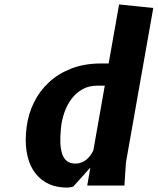

<svg xmlns="http://www.w3.org/2000/svg" viewBox="-20 -836 710 865"><path d="M452 -450H417.5Q380.5 -450 351.8 -434Q323 -418 302.8 -391.2Q282.5 -364.5 270.2 -329.8Q258 -295 254.5 -257.5Q247 -183 259.5 -144.2Q272 -105.5 307 -100Q325 -97.5 339.5 -101.5Q354 -105.5 365.5 -114Q377 -122.5 385.8 -134Q394.5 -145.5 400.5 -158ZM373 0 387 -81 309.5 5Q305.5 6 301.8 6.8Q298 7.5 293.2 8.2Q288.5 9 281.8 9.2Q275 9.5 264.5 8.5Q219.5 5.5 185.2 -14.8Q151 -35 129.2 -70Q107.5 -105 99.8 -154Q92 -203 100 -264Q107.5 -322.5 133 -374.5Q158.5 -426.5 200.8 -465.5Q243 -504.5 301.5 -527.2Q360 -550 434.5 -550H469.5L516.5 -816L670.5 -800L547.5 -104.5L540.5 0Z"/></svg>

Font: B612
Style: Bold Italic
Weight: 700
Italic angle: -10°
Designer: Nicolas Chauveau, Thomas Paillot, Jonathan Favre-Lamarine, Jean-Luc Vinot
Foundry: AIRBUS
Version: Version 1.008